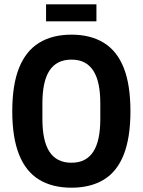

<svg xmlns="http://www.w3.org/2000/svg" viewBox="-20 -860 663 892"><path d="M312 12Q223 12 161.5 -25.5Q100 -63 68.5 -142Q37 -221 37 -343Q37 -466 68.5 -544.5Q100 -623 161.5 -661Q223 -699 312 -699Q401 -699 462.5 -661Q524 -623 555 -544.5Q586 -466 586 -343Q586 -221 555 -142Q524 -63 462.5 -25.5Q401 12 312 12ZM312 -104Q347 -104 372 -117Q397 -130 413.5 -155.5Q430 -181 438 -219Q446 -257 446 -307V-380Q446 -430 438 -468Q430 -506 413.5 -531.5Q397 -557 372 -570Q347 -583 312 -583Q277 -583 251.5 -570Q226 -557 209.5 -531.5Q193 -506 185 -468Q177 -430 177 -380V-307Q177 -257 185 -219Q193 -181 209.5 -155.5Q226 -130 251.5 -117Q277 -104 312 -104ZM194 -761V-840H428V-761Z"/></svg>

Font: Archivo Condensed
Style: Bold
Weight: 700
Width: 3
Designer: Hector Gatti
Foundry: Omnibus-Type
Version: Version 2.001